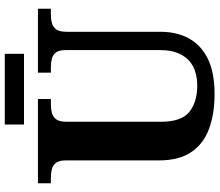

<svg xmlns="http://www.w3.org/2000/svg" viewBox="-76 -814 900 787"><g transform="rotate(-90 373.5 -420.0)"><path d="M381.7 10Q300.4 10 239 -12.8Q177.5 -35.6 143.8 -85.9Q110 -136.2 110 -217.7V-599.9Q110 -627 100.2 -639.8Q90.5 -652.6 74.3 -656.8Q58.1 -661 38.4 -661H16.2V-714H361.7V-661H339.4Q320.3 -661 303.9 -656.6Q287.5 -652.1 278 -638.6Q268.4 -625 268.4 -595.9V-210Q268.4 -125.9 308.8 -93.5Q349.1 -61 417.4 -61Q462.1 -61 494.5 -77.8Q526.8 -94.6 544.5 -128.7Q562.2 -162.7 562.2 -213.5V-599.9Q562.2 -627 552.8 -639.8Q543.3 -652.6 527.4 -656.8Q511.5 -661 491.8 -661H469.6V-714H731.6V-661H708.7Q689 -661 672.7 -656.6Q656.3 -652.1 646.7 -638.6Q637.2 -625 637.2 -595.9V-211.5Q637.2 -145 610 -95.2Q582.9 -45.5 526.7 -17.7Q470.4 10 381.7 10ZM256.9 -771.1V-849.9H546.9V-771.1Z"/></g></svg>

Font: Noto Serif Sinhala
Style: Regular
Weight: 400
Designer: Jelle Bosma - Monotype Design Team
Foundry: Monotype Imaging Inc.
Version: Version 2.006